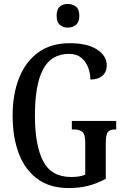

<svg xmlns="http://www.w3.org/2000/svg" viewBox="-20 -943 632 973"><path d="M329 10Q233 10 170 -36Q107 -82 75.5 -164.5Q44 -247 44 -358Q44 -466 77 -548.5Q110 -631 174 -677.5Q238 -724 333 -724Q423 -724 472 -692Q521 -660 521 -612Q521 -579 499.5 -559.5Q478 -540 438 -540Q438 -572 426.5 -601.5Q415 -631 391.5 -650.5Q368 -670 330 -670Q240 -670 198.5 -592Q157 -514 157 -358Q157 -207 198.5 -126.5Q240 -46 341 -46Q360 -46 378 -48.5Q396 -51 412 -58V-219Q412 -263 397 -275Q382 -287 354 -287H344V-330H569V-287H562Q538 -287 527 -274.5Q516 -262 516 -215V-37Q472 -13 427 -1.5Q382 10 329 10ZM324 -803Q299 -803 283 -817Q267 -831 267 -863Q267 -896 283 -909.5Q299 -923 324 -923Q347 -923 364.5 -909.5Q382 -896 382 -863Q382 -831 364.5 -817Q347 -803 324 -803Z"/></svg>

Font: Noto Serif Myanmar ExtraCondensed Medium
Style: Regular
Weight: 500
Width: 2
Designer: Ben Mitchell and the Monotype Design Team
Foundry: Monotype Imaging Inc.
Version: Version 2.106; ttfautohint (v1.8.4.7-5d5b)